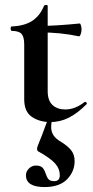

<svg xmlns="http://www.w3.org/2000/svg" viewBox="-20 -482 376 777"><path d="M78 -80V-302Q78 -333 67 -345Q56 -357 27 -357Q26 -357 24.5 -360Q23 -363 23 -366Q23 -370 24 -372.5Q25 -375 27 -375Q78 -377 109.5 -397Q141 -417 158 -458Q160 -462 166.5 -462Q173 -462 173 -458V-113Q173 -75 192.5 -57Q212 -39 244 -39Q284 -39 322 -69L324 -70Q328 -70 330.5 -66Q333 -62 330 -60Q293 -23 258 -5.5Q223 12 184 12Q140 12 109 -9Q78 -30 78 -80ZM138 -351V-377Q203 -377 303 -387Q305 -387 307.5 -379.5Q310 -372 310 -363Q310 -353 306.5 -343.5Q303 -334 299 -335Q226 -351 138 -351ZM187 32Q187 51 196.5 65.5Q206 80 227 92Q253 108 267.5 125.5Q282 143 282 170Q282 212 251.5 243.5Q221 275 160 275Q85 275 85 227Q85 212 97 200Q109 188 125 188Q144 188 152 196.5Q160 205 165 221Q170 236 176.5 243.5Q183 251 200 251Q222 251 222 227Q222 201 203.5 180Q185 159 139 133Q130 130 130 121Q130 114 134 105Q149 69 166 22Q167 21 174 1L191 2Q187 17 187 32Z"/></svg>

Font: Cormorant Garamond
Style: Bold
Weight: 700
Designer: Christian Thalmann (Catharsis Fonts)
Foundry: Catharsis Fonts
Version: Version 4.000